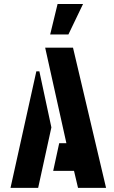

<svg xmlns="http://www.w3.org/2000/svg" viewBox="-20 -916 556 936"><path d="M224.6 -748 260.7 -896.5H384.8L313.5 -748ZM31.2 0 157.2 -568.4H171.9L230.5 -294.9L166 0ZM239.3 -83 268.6 -217.8H303.7L200.2 -683.6H335.9L497.1 0H360.4L340.8 -83Z"/></svg>

Font: Post No Bills Colombo ExtraBold
Style: Regular
Weight: 800
Designer: Kosala Senevirathne, Siva Puranthara, Lasantha Premarathna, Tharique Azeez
Foundry: Mooniak
Version: Version 1.220 ; ttfautohint (v1.6)